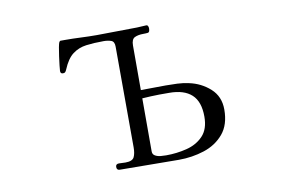

<svg xmlns="http://www.w3.org/2000/svg" viewBox="-63 -647 1125 755"><g transform="rotate(-10 500.0 -269.5)"><path d="M723 -148Q723 -208 692.5 -236Q662 -264 603 -264H563Q546 -264 529 -263Q512 -262 495 -261V-49Q495 -37 505 -31.5Q515 -26 527.5 -25Q540 -24 549 -24Q591 -24 631 -34Q671 -44 697 -71Q723 -98 723 -148ZM805 -162Q805 -101 774.5 -65Q744 -29 696 -13.5Q648 2 595 2Q536 2 477 1Q418 0 359 0Q347 0 347 -13Q347 -25 360 -25Q367 -25 373 -24.5Q379 -24 386 -24Q414 -24 421 -38.5Q428 -53 428 -77Q428 -178 427.5 -279Q427 -380 427 -480Q427 -500 414 -504.5Q401 -509 384 -509Q345 -509 314.5 -505Q284 -501 260.5 -483.5Q237 -466 220 -425Q218 -420 215 -416Q212 -412 205 -412Q195 -412 195 -423Q195 -429 197 -445Q199 -461 201.5 -480.5Q204 -500 207 -515.5Q210 -531 212 -535Q215 -540 217 -540H235Q267 -540 299 -538.5Q331 -537 362 -537Q403 -537 443 -538Q483 -539 523 -539Q532 -539 541.5 -540Q551 -541 560 -541Q565 -541 567 -536.5Q569 -532 569 -528Q569 -512 561.5 -511Q554 -510 543 -510Q522 -510 508.5 -503.5Q495 -497 495 -472V-294Q520 -294 544.5 -294.5Q569 -295 594 -295Q617 -295 640.5 -294Q664 -293 686 -288Q734 -278 769.5 -246Q805 -214 805 -162Z"/></g></svg>

Font: Kaisei Decol
Style: Regular
Weight: 400
Designer: Font-Kai, 金井和夫
Foundry: KAZUO KANAI
Version: Version 5.003